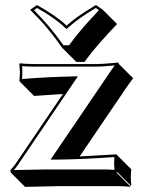

<svg xmlns="http://www.w3.org/2000/svg" viewBox="-20 -684 580 764"><path d="M100.1 -645 127 -664.1Q205.6 -620.1 245.1 -582Q283.7 -617.7 356.4 -660.6Q359.9 -662.6 361.8 -664.1L389.2 -645L445.8 -588.4Q361.8 -500 324.7 -449.2Q320.8 -443.8 316.4 -437.5H283.7L227.1 -494.1Q177.2 -564.9 135.7 -608.4Q119.6 -625.5 100.1 -645ZM296.9 -61.5 443.8 -69.8 445.8 -66.9 502.4 -10.3Q500.5 5.4 500.5 24.4Q500.5 32.2 502.4 56.6L445.8 0L443.8 2.9L500.5 59.6Q477.1 56.6 444.3 56.6H218.8L79.6 59.6L22.9 2.9L21 -6.8Q34.7 -21 42 -32.2L230.5 -310.1L115.7 -302.2L59.1 -358.9L57.1 -361.8Q59.1 -377.4 59.1 -397Q59.1 -404.3 57.1 -429.2L59.1 -432.1Q82 -429.2 115.2 -429.2H367.2Q387.7 -429.2 434.1 -433.6Q446.3 -435.1 448.2 -435.1Q450.7 -434.6 451.7 -434.1Q452.6 -431.6 453.1 -429.2L509.8 -372.6Q501.5 -362.8 479.5 -330.6ZM271 -379.9 290 -380.4 50.3 -26.4Q42.5 -14.6 35.2 -7.3Q136.2 -9.8 162.1 -9.8H388.2Q414.6 -9.8 435.5 -7.8Q434.1 -24.4 434.1 -32.2Q434.1 -43.9 435.1 -59.1Q307.6 -49.8 200.2 -48.8H181.2L414.6 -392.6Q430.2 -415.5 436.5 -423.8Q388.2 -418.9 367.2 -418.9H115.2Q88.9 -418.9 67.9 -420.9Q69.3 -404.3 68.8 -397Q68.8 -385.3 67.9 -369.6Q171.4 -377.9 271 -379.9ZM115.2 -643.6Q178.7 -579.6 225.6 -513.2Q228.5 -509.3 232.4 -503.9H254.9Q294.4 -559.6 366.2 -635.3Q370.6 -639.6 373.5 -643.6L361.3 -652.3Q289.1 -609.4 252 -574.7L244.6 -568.4L237.8 -574.7Q198.2 -612.8 127.4 -652.3Z"/></svg>

Font: Linux Biolinum Shadow O
Style: Bold
Weight: 700
Designer: Philipp H. Poll
Foundry: Philipp H. Poll
Version: Version 0.9.2